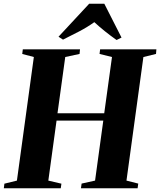

<svg xmlns="http://www.w3.org/2000/svg" viewBox="-38 -1007 856 1027"><path d="M-17.5 0 -14.5 -24.5 52.5 -41 143 -702 81 -718.5 84 -743H390L387.5 -718.5L311 -702L269.5 -401H519.5L561 -702L494.5 -718.5L497.5 -743H798.5L796.5 -718.5L729 -702L638.5 -41L701.5 -25L698 0H395L398.5 -25L470.5 -41L514.5 -362H264.5L220.5 -41L290.5 -24.5L287 0ZM275 -810.5 439 -987H520L612 -806L585.5 -793Q553.5 -815.5 523 -840Q492.5 -864.5 466.5 -888.5Q429.5 -862 385.2 -838.8Q341 -815.5 299 -795Z"/></svg>

Font: Merriweather 120pt ExtraBold
Style: Italic
Weight: 800
Italic angle: -7.8°
Version: Version 2.101